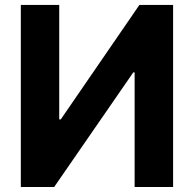

<svg xmlns="http://www.w3.org/2000/svg" viewBox="-20 -747 775 767"><path d="M63.2 -727.3H216.6V-269.9H222.7L536.9 -727.3H671.5V0H517.8V-457.7H512.4L196.4 0H63.2Z"/></svg>

Font: Inter P
Style: Bold
Weight: 700
Designer: Rasmus Andersson
Foundry: rsms
Version: Version 3.018;git-588b23468